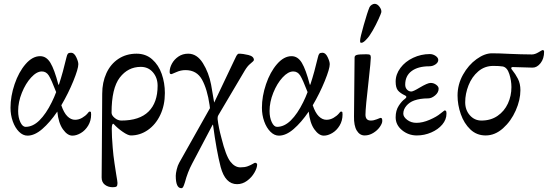

<svg xmlns="http://www.w3.org/2000/svg" viewBox="-20 -695 2868 1005"><path d="M35 -131Q35 -191 56.5 -254.5Q78 -318 114 -359.5Q150 -401 190 -401Q223 -401 244 -366Q265 -331 285 -254Q286 -251 287 -251Q288 -251 289 -254Q310 -318 328 -395Q331 -409 335.5 -414Q340 -419 352 -419Q368 -419 379 -396Q390 -373 390 -359Q390 -335 364 -271Q338 -207 301 -144Q314 -105 332.5 -86.5Q351 -68 373 -68Q392 -68 409.5 -78Q427 -88 438 -101Q440 -103 443 -107Q446 -111 449 -111Q455 -111 456 -108Q457 -105 457 -96Q457 -63 441.5 -37.5Q426 -12 403 1.5Q380 15 359 15Q333 15 309.5 -18Q286 -51 280 -111Q241 -54 201 -19.5Q161 15 124 15Q100 15 79.5 -5.5Q59 -26 47 -59.5Q35 -93 35 -131ZM251 -160Q264 -186 274 -213Q249 -278 235.5 -299.5Q222 -321 199 -321Q172 -321 143 -289.5Q114 -258 94.5 -209.5Q75 -161 75 -114Q75 -80 86.5 -55.5Q98 -31 114 -31Q152 -31 186.5 -65Q221 -99 251 -160Z M512 234 513 109 515 -204Q515 -264 537 -312Q559 -360 600 -387Q641 -414 695 -414Q743 -414 776.5 -384.5Q810 -355 826.5 -308Q843 -261 843 -208Q843 -144 819 -93.5Q795 -43 754 -14.5Q713 14 665 14Q650 14 622.5 -5Q595 -24 576 -45Q575 -47 572 -47Q569 -47 567 -40Q565 -33 565 -22Q565 20 570 78Q573 118 579.5 160.5Q586 203 588 216Q595 256 595 263Q595 277 590 281Q585 285 570 285Q546 285 529 272Q512 259 512 234ZM805 -246Q805 -288 780.5 -316.5Q756 -345 717 -345Q650 -345 607 -289Q564 -233 564 -105Q564 -91 580.5 -77.5Q597 -64 615 -64Q710 -64 757.5 -111Q805 -158 805 -246Z M900 225Q900 213 905 192Q910 171 918 157L1079 -129L1077 -145Q1065 -228 1037.5 -278Q1010 -328 951 -328Q926 -328 903 -317.5Q880 -307 878 -307Q872 -307 870 -309.5Q868 -312 868 -319Q868 -340 880 -362Q892 -384 914 -399Q936 -414 965 -414Q1011 -414 1042 -364.5Q1073 -315 1085 -252L1101 -158L1207 -381Q1209 -384 1213 -393.5Q1217 -403 1221.5 -408.5Q1226 -414 1230 -414Q1252 -414 1280.5 -407Q1309 -400 1309 -381Q1309 -376 1290 -361Q1276 -350 1262 -327Q1248 -304 1246 -300L1123 -92Q1118 -83 1119 -72Q1124 -28 1139 27Q1162 120 1185.5 150.5Q1209 181 1238 181Q1261 181 1276 175.5Q1291 170 1302 163.5Q1313 157 1315 157Q1319 157 1322.5 159.5Q1326 162 1326 166Q1326 184 1311.5 209Q1297 234 1273 251.5Q1249 269 1221 269Q1159 269 1135 179Q1113 94 1095 -42H1093L986 161Q962 206 948 259Q942 278 938.5 284Q935 290 929 290Q900 290 900 225Z M1351 -131Q1351 -191 1372.5 -254.5Q1394 -318 1430 -359.5Q1466 -401 1506 -401Q1539 -401 1560 -366Q1581 -331 1601 -254Q1602 -251 1603 -251Q1604 -251 1605 -254Q1626 -318 1644 -395Q1647 -409 1651.5 -414Q1656 -419 1668 -419Q1684 -419 1695 -396Q1706 -373 1706 -359Q1706 -335 1680 -271Q1654 -207 1617 -144Q1630 -105 1648.5 -86.5Q1667 -68 1689 -68Q1708 -68 1725.5 -78Q1743 -88 1754 -101Q1756 -103 1759 -107Q1762 -111 1765 -111Q1771 -111 1772 -108Q1773 -105 1773 -96Q1773 -63 1757.5 -37.5Q1742 -12 1719 1.5Q1696 15 1675 15Q1649 15 1625.5 -18Q1602 -51 1596 -111Q1557 -54 1517 -19.5Q1477 15 1440 15Q1416 15 1395.5 -5.5Q1375 -26 1363 -59.5Q1351 -93 1351 -131ZM1567 -160Q1580 -186 1590 -213Q1565 -278 1551.5 -299.5Q1538 -321 1515 -321Q1488 -321 1459 -289.5Q1430 -258 1410.5 -209.5Q1391 -161 1391 -114Q1391 -80 1402.5 -55.5Q1414 -31 1430 -31Q1468 -31 1502.5 -65Q1537 -99 1567 -160Z M1832 0ZM1833 -86 1836 -394Q1836 -404 1847.5 -407.5Q1859 -411 1897 -411Q1913 -411 1917 -407.5Q1921 -404 1921 -394Q1921 -376 1910 -277Q1893 -130 1893 -95Q1893 -64 1921 -64Q1936 -64 1952 -70.5Q1968 -77 1971 -78Q1977 -78 1979 -74.5Q1981 -71 1981 -62Q1981 -49 1968 -30.5Q1955 -12 1933.5 1Q1912 14 1889 14Q1863 14 1847.5 -11.5Q1832 -37 1833 -86ZM1865 -484Q1865 -497 1884 -564Q1903 -631 1914 -657Q1918 -665 1926 -670Q1934 -675 1941 -675Q1955 -675 1966.5 -659.5Q1978 -644 1976 -631Q1975 -625 1961.5 -595Q1948 -565 1930.5 -534.5Q1913 -504 1899 -490Q1893 -483 1885.5 -477Q1878 -471 1872 -471Q1867 -471 1866 -473Q1865 -475 1865 -478.5Q1865 -482 1865 -484Z M2051 -81Q2051 -117 2067.5 -142Q2084 -167 2099 -177Q2107 -183 2107 -188Q2107 -192 2101 -195Q2075 -207 2063 -221.5Q2051 -236 2051 -268Q2051 -306 2076 -339.5Q2101 -373 2142.5 -392.5Q2184 -412 2230 -412Q2246 -412 2260 -402.5Q2274 -393 2274 -381Q2274 -368 2259.5 -358Q2245 -348 2227 -348Q2168 -348 2134.5 -323Q2101 -298 2101 -252Q2101 -236 2110.5 -226Q2120 -216 2133 -216Q2143 -216 2176 -236Q2218 -261 2234 -261Q2250 -261 2263 -251.5Q2276 -242 2276 -231Q2276 -211 2257.5 -195.5Q2239 -180 2221 -180Q2179 -180 2148 -169Q2123 -160 2107 -141Q2091 -122 2091 -100Q2091 -83 2111.5 -67.5Q2132 -52 2160 -52Q2192 -52 2229 -68Q2266 -84 2286 -101Q2293 -106 2299.5 -111.5Q2306 -117 2307 -117Q2313 -117 2315 -113.5Q2317 -110 2317 -100Q2317 -69 2295 -43Q2273 -17 2237 -1.5Q2201 14 2162 14Q2118 14 2084.5 -13.5Q2051 -41 2051 -81Z M2375 -195Q2375 -253 2403.5 -304Q2432 -355 2474.5 -385.5Q2517 -416 2555 -416Q2592 -416 2649 -413Q2675 -412 2705 -411Q2735 -410 2764 -410Q2780 -410 2799 -421.5Q2818 -433 2820 -433Q2828 -433 2828 -424Q2828 -388 2809.5 -364.5Q2791 -341 2768 -341L2664 -344Q2656 -344 2656 -338Q2656 -334 2660 -330Q2678 -308 2691 -282.5Q2704 -257 2704 -223Q2704 -172 2679.5 -116.5Q2655 -61 2613 -23.5Q2571 14 2522 14Q2475 14 2442 -17.5Q2409 -49 2392 -97.5Q2375 -146 2375 -195ZM2657 -239Q2657 -273 2646 -307.5Q2635 -342 2612 -347Q2594 -350 2562 -350Q2517 -350 2483.5 -321.5Q2450 -293 2432.5 -248.5Q2415 -204 2415 -160Q2415 -119 2439.5 -91.5Q2464 -64 2500 -64Q2549 -64 2584.5 -88.5Q2620 -113 2638.5 -153Q2657 -193 2657 -239Z"/></svg>

Font: EB Garamond
Style: Regular
Weight: 400
Designer: Georg Duffner and Octavio Pardo
Foundry: Georg Duffner
Version: Version 1.000; ttfautohint (v1.6)